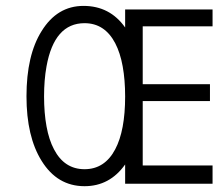

<svg xmlns="http://www.w3.org/2000/svg" viewBox="-20 -623 741 651"><path d="M404.3 -529.8V-590.8H700.7V-533.7H463.9V-337.4H691.9V-280.3H463.9V-62H700.7V0H404.3V-65.4Q352.1 8.3 266.6 8.3Q174.3 8.3 121.1 -77.6Q69.8 -159.7 69.8 -296.4Q69.8 -436 121.1 -517.6Q173.8 -603 263.2 -603Q352.5 -603 404.3 -529.8ZM404.3 -295.9Q404.3 -352.1 396 -397.9Q387.7 -443.8 370.6 -476.6Q335 -544.4 266.6 -544.4Q164.1 -544.4 137.7 -397.9Q129.4 -352.1 129.4 -296.1Q129.4 -240.2 137.7 -194.6Q146 -148.9 163.1 -116.7Q198.2 -49.3 266.6 -49.3Q335 -49.3 370.6 -116.7Q404.3 -180.2 404.3 -295.9Z"/></svg>

Font: Meera
Style: Regular
Weight: 400
Designer: Hussain KH and Suresh P for Swathanthra Malayalam Computing (SMC)
Version: 7.0.0+20160512